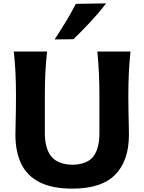

<svg xmlns="http://www.w3.org/2000/svg" viewBox="-20 -1091 845 1125"><path d="M404.3 14.2Q285.2 14.2 211.7 -23.4Q138.2 -61 104.2 -131.6Q70.3 -202.1 70.3 -301.8Q70.3 -323.2 71.3 -359.1Q72.3 -395 73 -438.2Q73.7 -481.4 73.7 -524.9Q73.7 -601.1 70.8 -662.4Q67.9 -723.6 61 -789.1H255.9Q248.5 -723.6 245.6 -662.4Q242.7 -601.1 242.7 -524.9V-312Q242.7 -221.2 280.3 -174.6Q317.9 -127.9 403.8 -125.5Q491.7 -127.9 527.1 -174.3Q562.5 -220.7 562.5 -312V-524.9Q562.5 -601.1 559.6 -662.4Q556.6 -723.6 550.3 -789.1H744.6Q737.8 -723.6 734.9 -662.4Q731.9 -601.1 731.9 -524.9Q731.9 -481.4 732.9 -437.7Q733.9 -394 734.6 -357.9Q735.4 -321.8 735.4 -301.3Q735.4 -149.4 655.3 -67.6Q575.2 14.2 404.3 14.2ZM299.8 -859.9Q334.5 -912.1 366 -964.1Q397.5 -1016.1 424.3 -1068.4L601.6 -1071.3Q560.5 -1017.1 511.7 -964.6Q462.9 -912.1 410.2 -861.3Z"/></svg>

Font: Pinar-FD Bold
Style: Regular
Weight: 700
Designer: Amin Abedi
Version: Version 3.000